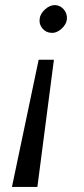

<svg xmlns="http://www.w3.org/2000/svg" viewBox="-20 -490 331 755"><path d="M243 -414Q241 -394 221.5 -376.5Q202 -359 181 -361Q160 -362 146.5 -378.5Q133 -395 136 -416Q138 -436 157.5 -453.5Q177 -471 198 -470Q219 -468 232 -451.5Q245 -435 243 -414ZM127 245H27L132 -255H192Z"/></svg>

Font: Jost*
Style: Italic
Weight: 400
Italic angle: -10°
Version: Version 3.7